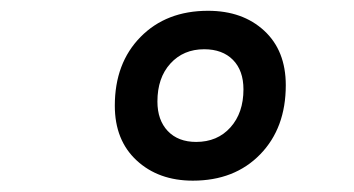

<svg xmlns="http://www.w3.org/2000/svg" viewBox="-20 -802 640 347"><path d="M328.5 -475.5Q266.5 -475.5 227 -512Q187.5 -548.5 187.5 -611Q187.5 -688 234 -735.2Q280.5 -782.5 356 -782.5Q418.5 -782.5 457.5 -746.5Q496.5 -710.5 496.5 -648Q496.5 -570.5 450.2 -523Q404 -475.5 328.5 -475.5ZM334.5 -545.5Q373 -545.5 396.5 -571.8Q420 -598 420 -640.5Q420 -674.5 401 -693.8Q382 -713 349 -713Q311.5 -713 288 -687.2Q264.5 -661.5 264.5 -618.5Q264.5 -585 283.2 -565.2Q302 -545.5 334.5 -545.5Z"/></svg>

Font: Spline Sans Mono Medium
Style: Italic
Weight: 500
Italic angle: -4°
Monospace: yes
Designer: Eben Sorkin, Mirko Velimirovic
Foundry: Sorkin Type
Version: Version 1.004